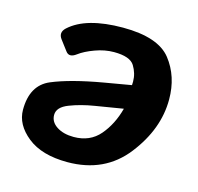

<svg xmlns="http://www.w3.org/2000/svg" viewBox="-84 -610 730 708"><g transform="rotate(15 281.0 -256.0)"><path d="M23.4 -134.8Q23.4 -228.5 93 -257.8Q162.6 -287.1 286.1 -308.6L388.2 -326.2Q388.7 -332.5 388.7 -339.8Q388.7 -371.1 371.6 -398.9Q354.5 -426.8 293 -426.8Q257.8 -426.8 221.2 -413.3Q184.6 -399.9 162.6 -383.3Q137.2 -364.3 123 -383.3L94.2 -421.4Q76.7 -444.3 98.1 -464.4Q129.9 -493.7 181.2 -508.1Q232.4 -522.5 301.8 -522.5Q436.5 -522.5 485.4 -460.4Q534.2 -398.4 534.2 -310.1Q534.2 -197.3 453.6 -93.8Q373 9.8 231 9.8Q132.8 9.8 78.1 -34.2Q23.4 -78.1 23.4 -134.8ZM139.2 -146Q139.2 -119.1 164.8 -102.5Q190.4 -85.9 229.5 -85.9Q291.5 -85.9 328.4 -128.9Q365.2 -171.9 381.8 -234.4L274.9 -216.8Q223.6 -208.5 181.4 -192.1Q139.2 -175.8 139.2 -146Z"/></g></svg>

Font: Istok
Style: Bold Italic
Weight: 700
Italic angle: -13°
Designer: Andrey V. Panov
Foundry: Andrey V. Panov
Version: Version 1.0.3